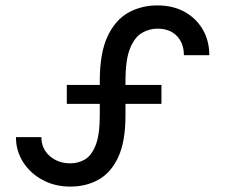

<svg xmlns="http://www.w3.org/2000/svg" viewBox="-20 -680 833 710"><path d="M227 -366H349V-380Q349 -485 378 -546Q407 -607 455 -633.5Q503 -660 562 -660Q620 -660 663 -636Q706 -612 730 -570.5Q754 -529 754 -476H660Q660 -520 634 -547Q608 -574 562 -574Q533 -574 506 -559Q479 -544 461.5 -502.5Q444 -461 444 -380V-366H577V-296H444V-253Q444 -157 417.5 -99.5Q391 -42 345 -16Q299 10 240 10Q183 10 137.5 -14.5Q92 -39 65.5 -80.5Q39 -122 39 -173H133Q133 -130 164 -103Q195 -76 240 -76Q269 -76 293.5 -90Q318 -104 333.5 -142.5Q349 -181 349 -253V-296H227Z"/></svg>

Font: Syne Medium
Style: Regular
Weight: 500
Designer: Lucas Descroix
Foundry: Bonjour Monde
Version: Version 2.200; ttfautohint (v1.8.4)